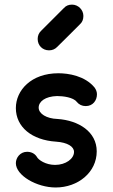

<svg xmlns="http://www.w3.org/2000/svg" viewBox="-20 -831 500 851"><path d="M398.9 -443.4C356 -495.1 283.2 -506.3 238.8 -506.3C118.2 -506.3 50.3 -430.7 50.3 -352.1C50.3 -268.1 121.1 -210 228.5 -203.1C279.3 -199.7 308.1 -181.2 308.1 -157.7C308.1 -127.4 271.5 -100.1 224.1 -100.1C182.6 -100.1 149.9 -122.1 143.1 -136.2C133.3 -151.4 117.2 -158.2 100.1 -158.2C69.3 -158.2 50.3 -131.8 50.3 -107.9C50.3 -53.2 143.1 0 226.6 0C326.2 0 408.7 -67.4 408.7 -160.2C408.7 -247.1 328.6 -297.4 234.9 -303.7C186.5 -305.2 151.4 -326.7 151.4 -354C151.4 -380.9 180.2 -403.8 232.9 -405.3C260.3 -405.3 304.7 -399.4 319.8 -379.9C330.1 -367.2 343.8 -360.8 359.9 -360.8C392.1 -360.8 409.7 -386.2 409.7 -413.1C409.7 -423.3 406.2 -433.6 398.9 -443.4ZM284.2 -673.3 335 -724.1C344.7 -732.9 349.6 -745.1 349.6 -760.3C349.6 -787.6 326.7 -810.5 299.3 -810.5C284.2 -810.5 272.5 -805.7 263.2 -795.4L162.1 -694.3C151.9 -684.6 147 -672.4 147 -658.2C147 -629.4 168.5 -607.9 197.3 -607.9C211.4 -607.9 223.6 -612.8 233.4 -623Z"/></svg>

Font: LOB TGL 0-17
Style: Regular
Weight: 400
Designer: Peter Wiegel + adaptations and expanded glyphset by Studio LOB
Foundry: Peter Wiegel + adaptations and expanded glyphset by Studio LOB
Version: Version 1.003;Glyphs 3.1.2 (3151)